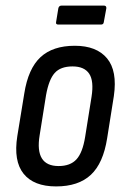

<svg xmlns="http://www.w3.org/2000/svg" viewBox="-20 -660 451 688"><path d="M181 8Q101 8 64.5 -37.5Q28 -83 42 -172L67 -325Q81 -414 125 -455Q169 -496 248 -496Q326 -496 363.5 -451Q401 -406 388 -316L364 -165Q350 -75 305.5 -33.5Q261 8 181 8ZM190 -65Q232 -65 254 -89Q276 -113 285 -169L308 -313Q317 -370 299.5 -396Q282 -422 240 -422Q197 -422 176 -398.5Q155 -375 145 -319L122 -175Q104 -65 190 -65ZM189 -572Q179 -572 181 -581L189 -630Q191 -640 201 -640H352Q362 -640 361 -630L352 -581Q351 -572 342 -572Z"/></svg>

Font: Sofia Sans Condensed Medium
Style: Italic
Weight: 500
Italic angle: -9°
Designer: Botio Nikoltchev, Ani Petrova
Foundry: lettersoup
Version: Version 4.101; ttfautohint (v1.8.4.7-5d5b)